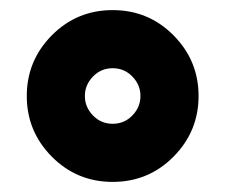

<svg xmlns="http://www.w3.org/2000/svg" viewBox="-20 -760 446 380"><path d="M164 -531.5Q180 -515 203 -515Q226 -515 242 -531.5Q258 -548 258 -570Q258 -592 242 -608.5Q226 -625 203 -625Q180 -625 164 -608.5Q148 -592 148 -570Q148 -548 164 -531.5ZM82.5 -690Q132 -740 203 -740Q274 -740 323.5 -690Q373 -640 373 -570Q373 -500 323.5 -450Q274 -400 203 -400Q132 -400 82.5 -450Q33 -500 33 -570Q33 -640 82.5 -690Z"/></svg>

Font: Rounded Mplus 1c Black
Style: Regular
Weight: 900
Version: Version 1.059.20150529